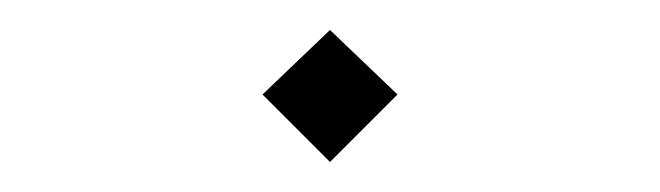

<svg xmlns="http://www.w3.org/2000/svg" viewBox="-20 -395 440 128"><path d="M155 -332 200 -375 245 -332 200 -287Z"/></svg>

Font: FiraGO ExtraLight
Style: Regular
Weight: 200
Designer: bBox Type
Foundry: bBox Type GmbH
Version: Version 1.001